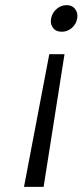

<svg xmlns="http://www.w3.org/2000/svg" viewBox="-20 -581 320 744"><path d="M238 -561Q259 -561 269.5 -548Q280 -535 280 -520Q280 -515 279 -509Q275 -487 258 -472.5Q241 -458 220 -458Q198 -458 187.5 -470.5Q177 -483 177 -498Q177 -504 178 -509Q182 -531 199 -546Q216 -561 238 -561ZM171 -371H230L149 143H73Z"/></svg>

Font: Fz Poppins Light
Style: Italic
Weight: 300
Italic angle: -10°
Designer: Ninad Kale (Devanagari), Jonny Pinhorn (Latin)
Foundry: Indian Type Foundry
Version: Vit hóa bi Vntype.Com & FontZin.Com